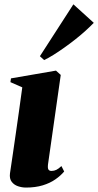

<svg xmlns="http://www.w3.org/2000/svg" viewBox="-20 -834 443 866"><path d="M97 12Q79 12 61.2 6Q43.5 0 32.8 -14Q22 -28 25 -52Q25.5 -56 29 -79Q32.5 -102 38 -140Q43.5 -178 50.5 -226.2Q57.5 -274.5 65.2 -329.2Q73 -384 80.5 -440L27 -463.5L29.5 -480.5L232.5 -515.5L254 -496L196.5 -92.5Q194.5 -74.5 198.8 -68.8Q203 -63 212 -63Q224 -63 234.2 -68Q244.5 -73 257 -85L269.5 -60.5Q253.5 -41.5 229.5 -24.8Q205.5 -8 172.5 2Q139.5 12 97 12ZM160 -580.5 311 -814.5 403 -731Q386.5 -714 365 -694.5Q343.5 -675 319 -655.8Q294.5 -636.5 269.5 -618.8Q244.5 -601 221.2 -586.5Q198 -572 179 -563Z"/></svg>

Font: Merriweather 144pt Black
Style: Italic
Weight: 900
Italic angle: -7.8°
Version: Version 2.101